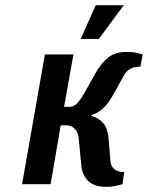

<svg xmlns="http://www.w3.org/2000/svg" viewBox="-20 -710 570 740"><path d="M388 10Q342 10 319 -13.5Q296 -37 293 -75L284 -170Q283 -197 269.5 -212Q256 -227 236 -227H214L175 0H65L153 -500H263L227 -298H248Q261 -298 274.5 -309.5Q288 -321 307 -355L348 -428Q371 -468 398 -489Q425 -510 469 -510Q493 -510 511.5 -505Q530 -500 530 -500L521 -453Q494 -453 480 -443.5Q466 -434 459 -422L422 -355Q399 -312 377.5 -292.5Q356 -273 333 -267L332 -263Q358 -257 377 -236.5Q396 -216 399 -170L406 -85Q408 -70 420 -58.5Q432 -47 459 -47L452 0Q452 0 432.5 5Q413 10 388 10ZM291 -560 349 -690H457L361 -560Z"/></svg>

Font: Cuprum SemiBold
Style: Italic
Weight: 600
Italic angle: -10°
Version: Version 3.000